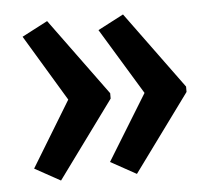

<svg xmlns="http://www.w3.org/2000/svg" viewBox="-39 -517 556 499"><g transform="rotate(-5 239.0 -267.0)"><path d="M446 -260V-274L299 -475L232 -440L337 -267L232 -96L299 -59ZM248 -260V-274L101 -475L34 -440L138 -267L34 -96L101 -59Z"/></g></svg>

Font: Noto Sans Devanagari ExtraCondensed Medium
Style: Regular
Weight: 500
Width: 2
Designer: Jelle Bosma - Monotype Design Team
Foundry: Monotype Imaging Inc.
Version: Version 2.004